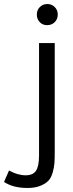

<svg xmlns="http://www.w3.org/2000/svg" viewBox="-119 -711 364 954"><path d="M75 61V-497H153V43Q153 77 151.5 99Q150 121 142.5 147Q135 173 121 187.5Q107 202 81 212.5Q55 223 18 223Q-54 223 -99 193L-74 136Q-32 160 9 160Q44 160 59.5 138Q75 116 75 61ZM64 -639Q64 -661 79 -676Q94 -691 116 -691Q138 -691 153 -676Q168 -661 168 -639Q168 -616 153 -601Q138 -586 115 -586Q93 -586 78.5 -601Q64 -616 64 -639Z"/></svg>

Font: BreeCF
Style: Light
Weight: 300
Designer: Veronika Burian, Jos Scaglione
Foundry: TypeTogether
Version: Version 0.0.2